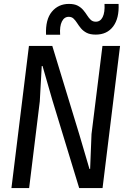

<svg xmlns="http://www.w3.org/2000/svg" viewBox="-20 -962 640 982"><path d="M38.5 0 128 -727H247.5L386 -273L437.5 -98H441L448 -276L504 -727H594L504.5 0H385L247.5 -451L197.5 -624.5H193.5L183.5 -443.5L129 0ZM469.5 -785Q441 -785 423.2 -794.2Q405.5 -803.5 394.2 -817Q383 -830.5 374.5 -844Q366 -857.5 356.2 -866.8Q346.5 -876 331.5 -876Q308.5 -876 296.5 -851.8Q284.5 -827.5 287.5 -784.5H215.5Q212 -862 245.2 -902Q278.5 -942 332.5 -942Q360.5 -942 377.8 -932.8Q395 -923.5 406.2 -910Q417.5 -896.5 426 -883Q434.5 -869.5 444.5 -860.2Q454.5 -851 470 -851Q493.5 -851 505.2 -874.8Q517 -898.5 514.5 -942H586.5Q590 -868.5 558.8 -826.8Q527.5 -785 469.5 -785Z"/></svg>

Font: Spline Sans Mono
Style: Italic
Weight: 400
Italic angle: -4°
Monospace: yes
Designer: Eben Sorkin, Mirko Velimirovic
Foundry: Sorkin Type
Version: Version 1.004